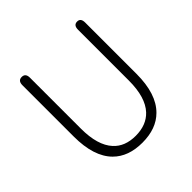

<svg xmlns="http://www.w3.org/2000/svg" viewBox="-187 -898 1080 1080"><g transform="rotate(-45 352.5 -358.0)"><path d="M178 -50Q103 -125 103 -285V-693Q103 -729 133 -729Q163 -729 163 -693V-288Q163 -155 220 -93Q267 -41 352.5 -41Q438 -41 487 -93Q545 -155 545 -288V-693Q545 -729 574 -729Q602 -729 602 -693V-285Q602 -125 526 -50Q463 13 352 13Q241 13 178 -50Z"/></g></svg>

Font: Resource Han Rounded KR Light
Style: Regular
Weight: 300
Designer: Cyano Hao (round all glyphs); Ryoko NISHIZUKA 西塚涼子 (kana, bopomofo & ideographs); Paul D. Hunt (Latin, Greek & Cyrillic)
Foundry: Cyano Hao
Version: 0.990